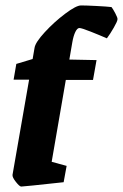

<svg xmlns="http://www.w3.org/2000/svg" viewBox="-20 -677 452 706"><path d="M412 -606Q412 -599 398.5 -575.5Q385 -552 373 -536Q348 -547 314 -560.5Q280 -574 272 -574Q264 -574 257 -559.5Q250 -545 246 -522L235 -458L335 -456L322 -383H222L170 -82L225 -67L214 -7Q67 9 58 9Q52 9 38.5 -8Q25 -25 26 -34L87 -384H30L40 -442L100 -460L107 -501Q110 -521 144.5 -558.5Q179 -596 219.5 -626.5Q260 -657 278 -657Q296 -657 335 -655Q374 -653 390 -651Q395 -645 404 -628Q413 -611 412 -606Z"/></svg>

Font: Grenze
Style: Bold Italic
Weight: 700
Italic angle: -10°
Designer: Renata Polastri
Foundry: Omnibus-Type
Version: Version 1.002; ttfautohint (v1.8)